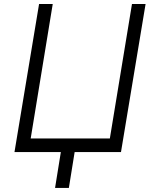

<svg xmlns="http://www.w3.org/2000/svg" viewBox="-20 -747 756 943"><path d="M51.1 0 171.9 -727.3H239L130.7 -66.8H519.5L628.2 -727.3H695L574.2 0H346.6L318.2 176.1H250.4L278.8 0Z"/></svg>

Font: Inter UI Light
Style: Italic
Weight: 300
Italic angle: 9.39999°
Designer: Rasmus Andersson
Foundry: rsms
Version: 3.2;8d6f07862